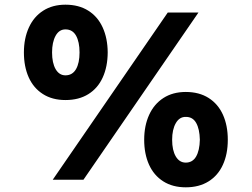

<svg xmlns="http://www.w3.org/2000/svg" viewBox="-20 -760 1064 812"><path d="M81.1 -538.1Q81.1 -597.7 102.1 -643.6Q123 -689.5 162.6 -714.8Q202.1 -740.2 256.8 -740.2Q313.5 -740.2 353.5 -714.8Q393.6 -689.5 414.3 -643.8Q435.1 -598.1 435.5 -538.1Q435.1 -477.5 414.3 -432.1Q393.6 -386.7 353.5 -361.8Q313.5 -336.9 256.8 -336.9Q201.2 -336.9 161.4 -362.3Q121.6 -387.7 101.3 -433.1Q81.1 -478.5 81.1 -538.1ZM316.4 -538.1Q316.4 -583 301.5 -609.4Q286.6 -635.7 256.8 -635.7Q230 -635.7 215.1 -608.6Q200.2 -581.5 200.2 -538.1Q200.2 -493.7 215.3 -467.5Q230.5 -441.4 256.8 -441.4Q286.1 -441.4 301.3 -467.3Q316.4 -493.2 316.4 -538.1ZM589.8 -168.9Q589.8 -228.5 610.8 -274.4Q631.8 -320.3 671.4 -345.7Q710.9 -371.1 765.6 -371.1Q822.3 -371.1 862.3 -345.7Q902.3 -320.3 922.9 -274.7Q943.4 -229 943.4 -168.9Q943.4 -108.4 922.6 -63Q901.9 -17.6 861.8 7.3Q821.8 32.2 765.6 32.2Q710 32.2 670.2 6.8Q630.4 -18.6 610.1 -64Q589.8 -109.4 589.8 -168.9ZM825.2 -168.9Q824.2 -214.4 809.6 -240.2Q794.9 -266.1 765.6 -265.6Q738.8 -266.1 723.4 -239Q708 -211.9 708 -168.9Q708 -124.5 723.4 -98.4Q738.8 -72.3 765.6 -72.3Q794.4 -72.3 809.3 -97.9Q824.2 -123.5 825.2 -168.9ZM689.5 -707H819.3L333 0H203.1Z"/></svg>

Font: Pretendard Std Black
Style: Regular
Weight: 900
Designer: Base glyphs from Inter by Rasmus Andersson; Hangeul glyphs from Noto Sans CJK(Source Han Sans) by Jang Soo-young and Kan
Foundry: Kil Hyung-jin
Version: Version 1.309